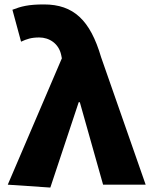

<svg xmlns="http://www.w3.org/2000/svg" viewBox="-20 -833 680 866"><path d="M207 13 335 -372H340L445 0H637L436 -575C387 -742 312 -813 178 -813C107 -813 75 -804 36 -789L75 -645C101 -657 121 -664 157 -664C202 -664 245 -637 256 -585L259 -570L15 0Z"/></svg>

Font: Noto Sans CJK HK Black
Style: Regular
Weight: 900
Designer: Ryoko NISHIZUKA 西塚涼子 (kana, bopomofo & ideographs); Paul D. Hunt (Latin, Greek & Cyrillic); Sandoll Communications 산돌커뮤니
Foundry: Adobe
Version: Version 2.004;hotconv 1.0.118;makeotfexe 2.5.65603